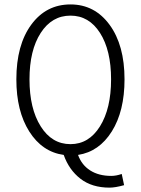

<svg xmlns="http://www.w3.org/2000/svg" viewBox="-20 -693 640 871"><path d="M477.1 158.2Q397 158.2 345 117.9Q293 77.6 269 9.8Q171.4 -3.9 112.8 -96.4Q54.2 -189 54.2 -333Q54.2 -488.8 121.6 -580.8Q189 -672.9 299.8 -672.9Q409.7 -672.9 477.3 -580.3Q544.9 -487.8 544.9 -333Q544.9 -189 487.3 -96.9Q429.7 -4.9 334 9.8Q350.6 55.7 389.4 80.3Q428.2 105 484.9 105Q506.8 105 532.2 96.2L543 147Q502.9 158.2 477.1 158.2ZM299.8 -39.1Q383.3 -39.1 433.6 -119.9Q483.9 -200.7 483.9 -333Q483.9 -464.8 433.8 -543.5Q383.8 -622.1 299.8 -622.1Q215.3 -622.1 164.6 -543.5Q113.8 -464.8 113.8 -333Q113.8 -200.7 164.6 -119.9Q215.3 -39.1 299.8 -39.1Z"/></svg>

Font: Office Code Pro D Light
Style: Regular
Weight: 300
Designer: Nathan Rutzky & Paul D. Hunt
Foundry: Adobe Systems Incorporated
Version: Version 1.004;PS 001.004;hotconv 1.0.70;makeotf.lib2.5.58329